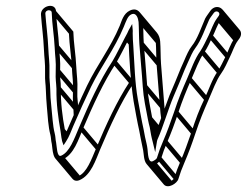

<svg xmlns="http://www.w3.org/2000/svg" viewBox="-20 -548 852 663"><path d="M136.6 -500.7C135.6 -515 158.3 -516.5 158.6 -504.6C159.5 -466.8 167.1 -423 168.7 -385.5C170.1 -352.7 174 -336.9 172.4 -302.1C171.2 -269.9 173.9 -266.5 174.9 -241.5C174.1 -189.4 181.1 -140.9 189 -95.6C190.9 -85.6 190.9 -77.1 193.8 -64.3C194.1 -60.8 194.2 -61.3 194.8 -59.6L199.4 -46.3L208.1 -59.6C219.2 -76.3 224.8 -93.8 233.1 -113C253 -159 273.4 -204.6 294.4 -248.2C328.6 -318.8 375.3 -377.9 407.3 -455.1C415.4 -474.4 420.5 -492.4 433.3 -498.3C451.2 -506.6 457.3 -483.6 458.5 -472.2C459.9 -452.4 459.6 -418.8 461.3 -395.3C465 -343.4 469.8 -299 473 -248.4C475.5 -209.2 484.1 -171.5 490.6 -136.5C492.6 -125.5 495.2 -116 497.1 -108.4L501.8 -81.5C503.5 -72.3 505.6 -65 507.3 -58.2L515.9 -22.6L522.2 -61C522.3 -62.1 522.8 -64.1 523.7 -66C542.9 -108.1 561.2 -172.6 579.3 -215C592.8 -246.6 606.3 -278 618.1 -308.3L630.4 -336C637.6 -352.1 645.4 -370.1 653.9 -381.2C675.8 -410 689 -451.4 702.1 -479.7C705.5 -486.9 712.8 -495.2 718.4 -503.5C726.5 -514.6 743.4 -505.5 735.5 -493.5L729.2 -484.7C715.8 -466.2 709.5 -444.2 700.2 -425.4C692.1 -408.8 681.8 -386.8 672.3 -372.3C652.1 -344.6 640 -308.2 626.8 -278.1C610 -239.7 595.6 -205.7 581.2 -161.3C567.9 -122.8 557.6 -93.9 543.4 -60.9C533.1 -37 529.2 -26.1 522 -3C521.3 -0.8 518.4 3.3 508.2 8.4C490.9 16.8 491.1 -20 489.4 -33C488.1 -45.4 484.1 -60.1 480.9 -74.6L476 -100.6C469.1 -131 462.4 -170.4 456.2 -203.7C445.4 -262.6 444.6 -327.2 440.2 -390.7C439.2 -404.8 438 -420.6 438.2 -433.7C438.2 -437.7 438.7 -439.7 438.4 -442.8L436.4 -465.2L424.3 -443.8C422.4 -440.4 420.3 -435.5 419.4 -433.1L411.1 -417.6C396.4 -390.1 383.5 -362.2 368.5 -337C323.3 -268.3 287.6 -189.3 252.8 -107.4C236.1 -68.2 220.5 -22.8 191 -10.3C176.1 -4 176.4 -43.2 173.8 -55.6C170.9 -68.5 172.2 -75.1 168.8 -87.9C161.9 -114.6 160.7 -150.6 157.1 -182C154.7 -202.3 153.8 -219.4 153.4 -240.3C152.9 -263.6 150 -269.7 150.8 -299C151.7 -334.6 148 -350.5 146.8 -381.5C145.2 -421.7 139.3 -463.3 136.6 -500.7ZM121.5 -497.3C124.2 -458.9 130 -418 131.6 -378.5C132.9 -345.7 136.5 -331.9 135.6 -297C134.8 -266.2 137.8 -259.5 138.3 -237.7C138.7 -216.3 140.6 -197.3 141.9 -178.3C144.7 -147.9 146.3 -110.9 154.1 -82.1C156.5 -72.1 155.7 -64.7 159 -50.4C161.8 -36.7 160.3 18.1 195.1 3.3C235.4 -13.8 251.3 -67.6 266.6 -103.6C301.4 -185.3 336.9 -263.5 381.1 -330.6L381.2 -330.8C396.4 -357.2 408.9 -383.2 423.7 -411.1C426.9 -339.1 430.5 -267.8 441.3 -198.7C447 -166.3 454.1 -126.3 461.1 -95.4L466 -69.4C468.7 -55.1 471.6 -42.6 474.4 -28.5C476.6 -17.9 476 6.2 486.1 18.2C499.9 34.7 532.3 14.9 536.6 -1C543.4 -22.9 547.3 -33.8 557.3 -57.1C571.6 -90.4 582.6 -120 595.5 -158.7C610.1 -202.3 622.9 -233.9 640.6 -273.9C654.5 -305.3 667.1 -341.6 684.4 -365.3C695.6 -381.2 705.7 -404.3 713.7 -420.6C724 -441.5 730.2 -462.3 741.1 -477.3L747.7 -486.5C766.5 -515.1 727.7 -539.9 706.4 -510.7C701.2 -502.9 693.5 -493.3 688.6 -484.3C675.2 -453.8 661.4 -412.3 642.4 -389.2C632.2 -376.4 623.6 -356.5 616.6 -340L604.1 -311.9C591.9 -281.9 579.3 -250.6 565.4 -219C561.1 -208.8 516.8 -86.5 516.8 -86.5L512 -113.6C509.8 -121.5 507.7 -131.1 505.5 -141.5C499.3 -177 490.6 -213.9 488.2 -251.6C484.9 -302.9 480.2 -346.7 476.5 -398.7C474.8 -421.6 475.2 -454.3 473.6 -475.8C471.7 -494.6 459.2 -525.9 428.7 -511.7C405.7 -501 399.9 -474.4 393.4 -458.9C362.4 -384.1 316.3 -325.9 280.9 -252.8C255.1 -199.5 231.4 -142.9 206.7 -86.8C206.3 -90.8 205.2 -94.1 203.9 -100.9C195.5 -144.6 189.3 -193.5 190.1 -244.1C190.2 -271 186.4 -272.7 187.6 -303.9C189.3 -340.4 185.2 -356.8 183.9 -388.5C182.2 -427.5 174.7 -470.7 173.7 -507.4C172.9 -542.4 119.2 -528 121.5 -497.3ZM186.9 1.8 246.4 72.5 258.7 61.9 199.2 -8.8ZM253.6 -100.2 313.1 -29.5 325.4 -40.1 265.8 -110.8ZM368.7 -328.7 428.3 -258 440.6 -268.6 381 -339.3ZM411.6 -409.7 425.9 -392.7 438.2 -403.3 423.9 -420.3ZM420.1 -425.7 424.6 -420.3 436.9 -430.9 432.4 -436.3ZM504.5 20.3 564 91 576.3 80.4 516.8 9.7ZM523.2 3.3 582.7 74 595 63.4 535.5 -7.3ZM544.2 -53.7 603.7 17 616 6.4 556.5 -64.3ZM582.2 -154.7 641.7 -84 654 -94.6 594.5 -165.3ZM627.6 -270.7 687.1 -200 699.4 -210.6 639.8 -281.3ZM672.3 -363.7 731.8 -293 744.1 -303.6 684.6 -374.3ZM700.8 -417.7 760.4 -347 772.7 -357.6 713.1 -428.3ZM729 -475.7 788.5 -405 800.8 -415.6 741.3 -486.3ZM735.5 -484.7 795 -414 807.3 -424.6 747.7 -495.3ZM503.2 -78.7 512.7 -67.3 525 -78 515.5 -89.3ZM498.4 -105.7 518.7 -81.6 531 -92.2 510.7 -116.3ZM491.9 -133.7 524 -95.5 536.3 -106.1 504.2 -144.3ZM474.5 -244.7 534 -174 546.3 -184.6 486.7 -255.3ZM462.7 -391.7 522.2 -321 534.5 -331.6 475 -402.3ZM459.9 -468.7 519.4 -398 531.7 -408.6 472.2 -479.3ZM195.3 -60.7 196.7 -59 209 -69.6 207.6 -71.3ZM190.4 -92.7 205.3 -74.9 217.6 -85.5 202.7 -103.3ZM176.4 -237.7 235.9 -167 248.1 -177.6 188.6 -248.3ZM173.8 -297.7 233.4 -227 245.6 -237.6 186.1 -308.3ZM170.2 -381.7 229.7 -311 242 -321.6 182.4 -392.3ZM160 -500.7 218.1 -431.6C219.4 -393.2 226.7 -351.8 228.2 -314.8C229.6 -282 233.5 -266.2 231.9 -231.4C230.5 -194.1 233.7 -183.6 234.5 -150.1L249.7 -152.8C249.5 -159.6 249.5 -166.4 249.6 -173.3C250 -200.5 245.9 -201.9 247.1 -233.2C248.8 -269.7 244.8 -286.1 243.4 -317.8C241.7 -357.8 234.1 -401.3 233.2 -438.9L172.3 -511.3ZM450.1 -495.1 509.6 -424.4C514.2 -418.9 517.4 -409 518 -401.5C519.6 -381.7 519.1 -348.1 520.8 -324.6C524.6 -272.7 528.9 -228.1 532.5 -177.7C533.5 -164.4 534.6 -150.7 536.7 -137.6L551.7 -142.1C549.7 -155 548.6 -167.7 547.7 -180.9C544 -232.1 539.7 -276 536 -328C534.3 -350.9 534.9 -383.6 533.1 -405.1C532.3 -414.9 529 -426.5 521.9 -435L462.4 -505.7ZM735.8 -504.9 795.3 -434.1C797.6 -431.4 798.3 -427.8 795 -422.8L788.7 -414C775.3 -395.5 769.1 -373.5 759.8 -354.7C751.6 -338.1 741.3 -316.1 731.8 -301.6C711.8 -274.1 701 -237.2 686.5 -207.7C668.1 -170.3 654.9 -134.4 640.7 -90.6C627.4 -52.1 617.1 -23.2 602.9 9.8C592.6 33.7 588.8 44.6 581.5 67.7C581.3 68.6 564.9 86.6 557.9 78.3L498.4 7.6L486.1 18.2L545.6 88.9C559.5 105.4 591.8 85.6 596.1 69.7C602.9 47.8 606.8 37 616.8 13.7C631.1 -19.7 642.1 -49.3 655 -88C669.6 -131.6 682.4 -163.2 700.1 -203.2C714 -234.6 726.6 -270.9 743.9 -294.6C755.3 -310 765.3 -333.8 773.2 -349.9C783.5 -370.8 789.7 -391.6 800.6 -406.6L807.2 -415.8C814.6 -427.1 813.4 -437.9 807.6 -444.8L748.1 -515.5ZM433.9 -276.4C431.9 -273 430 -269.6 428 -266.3C382.8 -197.5 347.1 -118.6 312.3 -36.7C295.6 2.5 280 47.9 250.5 60.4C246.1 62.2 244.9 61.6 242.9 59.3L183.4 -11.5L171.1 -0.8L230.7 69.9C235.7 75.9 244.5 78.3 254.6 74C294.9 56.9 310.8 3.2 326.2 -32.9C360.9 -114.6 396.4 -192.8 440.6 -259.9C442.8 -263.5 444.8 -267.2 446.9 -270.8Z"/></svg>

Font: CiSf OpenHand
Style: GlsObl
Weight: 400
Foundry: Cannot Into Space Fonts
Version: Version 0.7892